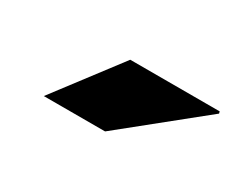

<svg xmlns="http://www.w3.org/2000/svg" viewBox="-38 -829 419 342"><g transform="rotate(30 172.0 -658.5)"><path d="M58 -592 159 -725H343L344 -721L184 -592Z"/></g></svg>

Font: Archivo SemiCondensed Black
Style: Italic
Weight: 900
Width: 4
Italic angle: -10°
Designer: Hector Gatti
Foundry: Omnibus-Type
Version: Version 2.001